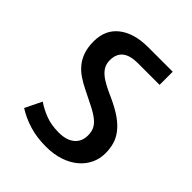

<svg xmlns="http://www.w3.org/2000/svg" viewBox="-183 -746 868 868"><g transform="rotate(45 251.0 -312.5)"><path d="M419 -635V-551H280Q181 -551 181 -471Q181 -451 188.5 -435.5Q196 -420 211.5 -406.5Q227 -393 250.5 -380.5Q274 -368 306 -354Q352 -333 382.5 -311.5Q413 -290 431.5 -266Q450 -242 457.5 -215.5Q465 -189 465 -159Q465 -124 450.5 -93.5Q436 -63 409 -40Q382 -17 342.5 -3.5Q303 10 252 10Q195 10 147 -4.5Q99 -19 60 -44L99 -124Q128 -104 164.5 -90Q201 -76 249 -76Q298 -76 325 -98.5Q352 -121 352 -160Q352 -183 344.5 -199.5Q337 -216 319 -231Q301 -246 271 -261.5Q241 -277 196 -299Q169 -312 145.5 -328Q122 -344 105 -365Q88 -386 78.5 -414Q69 -442 69 -480Q69 -554 121 -594.5Q173 -635 263 -635Z"/></g></svg>

Font: Mukta SemiBold
Style: Regular
Weight: 600
Designer: Girish Dalvi and Yashodeep Gholap
Foundry: Ek Type
Version: Version 2.538;PS 1.002;hotconv 16.6.51;makeotf.lib2.5.65220;